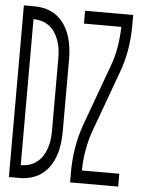

<svg xmlns="http://www.w3.org/2000/svg" viewBox="-53 -777 605 819"><g transform="rotate(5 250.0 -367.5)"><path d="M16 0V-735H62Q87 -735 112 -728Q137 -721 157.5 -705.5Q178 -690 192 -668Q206 -646 214 -621.5Q222 -597 225 -571.5Q228 -546 228 -521V-215Q228 -189 225 -163.5Q222 -138 214 -113.5Q206 -89 192 -67Q178 -45 157.5 -29.5Q137 -14 112 -7Q87 0 62 0ZM62 -55Q81 -55 99 -60.5Q117 -66 132 -78Q147 -90 156.5 -106Q166 -122 172 -140Q178 -158 180 -177Q182 -196 182 -215V-521Q182 -539 180 -558Q178 -577 172 -595Q166 -613 156.5 -629Q147 -645 132 -657Q117 -669 99 -674.5Q81 -680 62 -680ZM401 -355 399 -357 385 -365ZM278 0V-46Q278 -98 286.5 -149Q295 -200 312 -248L408 -511Q423 -551 430 -594Q437 -637 438 -680H278V-735H484V-689Q484 -637 475.5 -586Q467 -535 449 -487L353 -224Q339 -184 331.5 -141Q324 -98 324 -55H484V0Z"/></g></svg>

Font: Iosevka Curly Light
Style: Regular
Weight: 300
Monospace: yes
Designer: Belleve Invis
Foundry: Belleve Invis
Version: Version 22.1.2; ttfautohint (v1.8.4)